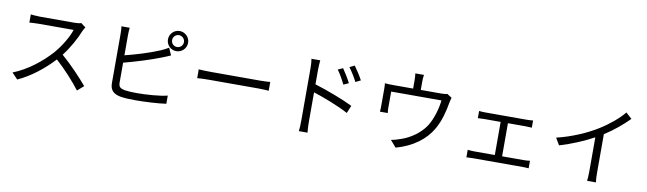

<svg xmlns="http://www.w3.org/2000/svg" viewBox="-44 -1434 7088 2102"><g transform="rotate(10 3500.0 -383.5)"><path d="M749 -708C733 -703 707 -699 674 -699H288C258 -699 201 -704 187 -706V-615C198 -616 253 -620 288 -620H678C653 -538 580 -419 512 -342C409 -227 261 -108 100 -45L164 22C312 -45 447 -155 554 -270C656 -179 762 -61 829 27L899 -34C834 -112 712 -242 607 -332C678 -422 741 -539 775 -625C781 -639 794 -661 800 -669Z M1274 -361C1398 -393 1571 -446 1683 -491C1713 -502 1749 -518 1777 -530L1742 -610C1714 -593 1685 -578 1654 -565C1550 -520 1392 -472 1274 -443V-669C1274 -697 1276 -727 1279 -750H1186C1191 -727 1192 -693 1192 -669V-119C1192 -38 1235 -3 1312 11C1353 18 1413 21 1472 21C1581 21 1731 13 1818 0V-91C1735 -69 1582 -59 1476 -59C1427 -59 1375 -62 1344 -67C1295 -77 1274 -90 1274 -141ZM1825 -632C1788 -632 1759 -661 1759 -698C1759 -734 1788 -764 1825 -764C1861 -764 1891 -734 1891 -698C1891 -661 1861 -632 1825 -632ZM1825 -810C1763 -810 1713 -759 1713 -698C1713 -636 1763 -586 1825 -586C1886 -586 1937 -636 1937 -698C1937 -759 1886 -810 1825 -810Z M2102 -335C2133 -338 2186 -340 2241 -340H2790C2835 -340 2877 -336 2897 -335V-433C2875 -431 2839 -428 2789 -428H2241C2185 -428 2132 -431 2102 -433Z M3871 -622C3847 -668 3803 -735 3777 -770L3722 -744C3756 -699 3788 -646 3815 -594ZM3747 -569C3724 -616 3682 -683 3656 -720L3601 -695C3634 -650 3665 -595 3690 -543ZM3389 -657C3389 -687 3392 -730 3395 -761H3297C3303 -730 3305 -685 3305 -657V-75C3305 -38 3303 11 3299 43H3395C3391 11 3389 -43 3389 -75V-404C3500 -369 3673 -303 3781 -244L3816 -329C3710 -382 3521 -453 3389 -493Z M4828 -641C4815 -636 4796 -633 4759 -633H4535V-726C4535 -747 4536 -770 4541 -801H4445C4449 -770 4450 -747 4450 -726V-633H4229C4194 -633 4165 -634 4136 -637C4139 -615 4139 -581 4139 -560V-384C4139 -365 4138 -338 4136 -321H4223C4220 -336 4219 -362 4219 -380V-559H4778C4769 -473 4737 -352 4683 -267C4622 -172 4512 -98 4412 -66C4380 -54 4342 -43 4308 -38L4373 37C4556 -13 4694 -115 4769 -247C4825 -342 4854 -467 4867 -547C4871 -566 4877 -592 4882 -607Z M5538 -72V-440H5733C5756 -440 5782 -439 5804 -437V-517C5783 -515 5758 -513 5733 -513H5273C5257 -513 5225 -514 5204 -517V-437C5225 -439 5257 -440 5273 -440H5457V-72H5227C5205 -72 5178 -74 5155 -77V7C5179 5 5205 4 5227 4H5780C5796 4 5827 5 5847 7V-77C5827 -74 5804 -72 5780 -72Z M6795 -781C6739 -710 6634 -623 6532 -560C6422 -491 6252 -415 6085 -376L6131 -298C6262 -337 6400 -395 6507 -454V-76C6507 -38 6504 12 6501 31H6599C6595 11 6593 -38 6593 -76V-504C6696 -569 6792 -651 6861 -721Z"/></g></svg>

Font: Noto Sans CJK TC Regular
Style: Regular
Weight: 400
Designer: Ryoko NISHIZUKA (kana & ideographs); Paul D. Hunt (Latin, Greek & Cyrillic); Wenlong ZHANG (bopomofo); Sandoll Communica
Foundry: Adobe Systems Incorporated
Version: Version 1.001;PS 1.001;hotconv 1.0.78;makeotf.lib2.5.61930